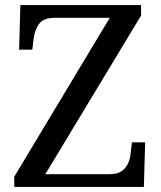

<svg xmlns="http://www.w3.org/2000/svg" viewBox="-20 -734 632 754"><path d="M36 0V-40L411 -664H194Q150 -664 133 -639.5Q116 -615 112 -582L107 -539H55L60 -714H534V-673L158 -50H410Q440 -50 457 -61.5Q474 -73 482.5 -91.5Q491 -110 493 -132L498 -175H550L545 0Z"/></svg>

Font: Noto Rashi Hebrew
Style: Regular
Weight: 400
Version: Version 1.006